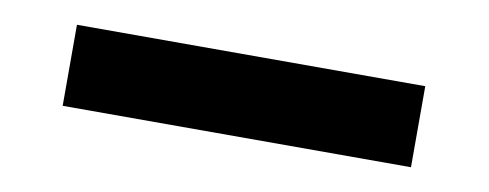

<svg xmlns="http://www.w3.org/2000/svg" viewBox="-28 -28 677 266"><g transform="rotate(10 310.0 105.0)"><path d="M555 162H65V48H555Z"/></g></svg>

Font: Rootstock Sans Headline
Style: Bold
Weight: 700
Designer: Florian Karsten
Foundry: Florian Karsten
Version: Version 2.000;FEAKit 1.0